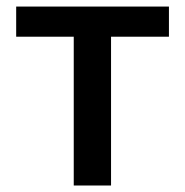

<svg xmlns="http://www.w3.org/2000/svg" viewBox="-20 -571 569 591"><path d="M207 0V-458H29.8V-550.8H500V-458H321.8V0Z"/></svg>

Font: Source Han Sans CN Medium
Style: Regular
Weight: 500
Designer: Ryoko NISHIZUKA  (kana, bopomofo & ideographs); Paul D. Hunt (Latin, Greek & Cyrillic); Sandoll Communications , Soo-you
Foundry: Adobe
Version: Version 2.004;hotconv 1.0.118;makeotfexe 2.5.65603